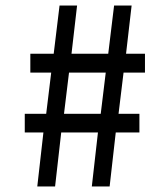

<svg xmlns="http://www.w3.org/2000/svg" viewBox="-20 -670 590 690"><path d="M114 0H178L200 -194H332L310 0H374L396 -194H481V-261H406L424 -409H501V-477H433L453 -650H390L369 -477H237L257 -650H194L173 -477H89V-409H164L146 -261H69V-194H136ZM210 -261 228 -409H360L342 -261Z"/></svg>

Font: Codetta
Style: Regular
Weight: 400
Italic angle: -11°
Designer: Ulrich Proeller
Foundry: PROSA GmbH
Version: Version 2.00;September 29, 2018;FontCreator 11.5.0.2427 64-b